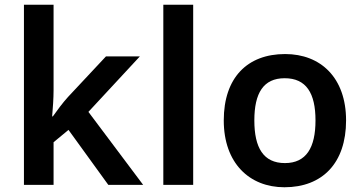

<svg xmlns="http://www.w3.org/2000/svg" viewBox="-20 -780 1529 810"><path d="M206 -399V-760H81V0H206V-180L269 -232L437 0H584L353 -308L570 -542H427L267 -371C245 -347 220 -313 203 -289H200C203 -324 206 -365 206 -399Z M795 0V-760H669V0Z M1440 -272C1440 -452 1333 -552 1183 -552C1023 -552 924 -452 924 -272C924 -92 1032 10 1180 10C1340 10 1440 -92 1440 -272ZM1053 -272C1053 -387 1091 -450 1181 -450C1272 -450 1311 -387 1311 -272C1311 -157 1272 -92 1182 -92C1091 -92 1053 -157 1053 -272Z"/></svg>

Font: Noto Sans Telugu SemiBold
Style: Regular
Weight: 600
Designer: Jelle Bosma - Monotype Design Team
Foundry: Monotype Imaging Inc.
Version: Version 2.005